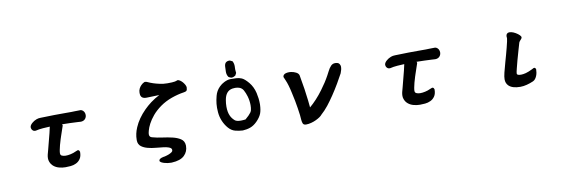

<svg xmlns="http://www.w3.org/2000/svg" viewBox="-58 -1186 5615 1867"><g transform="rotate(-10 2750.0 -252.5)"><path d="M530.3 -364.3Q535.2 -359.4 535.2 -352.5V-351.1Q502.9 -255.9 500.7 -249.3Q498.5 -242.7 497.6 -239.7Q496.6 -236.8 495.6 -233.4Q494.6 -230 493.2 -226.6Q473.1 -162.6 465.8 -122.6Q461.9 -102.1 461.9 -89.4Q461.9 -72.3 475.6 -65.4Q505.9 -50.8 563.5 -63.5Q589.4 -68.8 619.6 -83Q627.4 -87.4 636.2 -89.4Q637.7 -89.4 639.4 -89.4Q641.1 -89.4 644 -88.4Q652.8 -85.9 657.2 -70.3V-69.3Q657.2 -25.9 639.6 -1Q622.6 23.9 596.7 35.6Q571.3 47.9 542.5 50.3Q515.1 52.7 492.2 52.7Q460 52.7 430.2 44.4Q399.9 36.6 377.4 18.1Q354.5 0 344.2 -29.3Q338.4 -44.4 338.4 -62Q338.4 -79.6 342.8 -98.1Q346.2 -112.3 355.5 -145.5Q375 -216.3 396 -302.2Q404.8 -336.9 409.7 -362.8Q396.5 -361.8 379.2 -361.1Q361.8 -360.4 341.8 -358.9Q301.8 -356 269 -347.7Q265.6 -347.7 263.4 -347.7Q261.2 -347.7 258.8 -347.7Q247.1 -348.1 237.8 -357.9Q228.5 -367.2 226.6 -379.4Q225.6 -386.2 225.6 -389.6V-390.1Q227.5 -409.2 250 -428.7Q268.6 -445.3 294.9 -455.6Q314 -462.9 335.9 -462.9Q403.3 -465.8 471.2 -466.3Q539.1 -466.8 578.6 -466.8Q618.2 -466.8 625.7 -466.8Q633.3 -466.8 640.6 -466.8Q656.2 -467.3 672.9 -467.8Q706.1 -468.8 731.4 -468.8Q736.8 -468.8 742.2 -466.3Q747.6 -463.9 751.7 -460.4Q755.9 -457 757.8 -455.1Q767.6 -445.8 771.5 -429.7Q773.4 -420.9 773.4 -413.3Q773.4 -405.8 771.5 -399.4Q765.6 -377.9 748.5 -366.7Q743.7 -363.8 738.8 -361.8Q727.1 -357.4 715.8 -357.4Q715.3 -357.4 681.6 -359.4Q610.8 -363.3 530.3 -364.3Z M1467.3 27.3Q1431.6 22.5 1389.9 19Q1348.1 15.6 1312 5.9Q1274.9 -3.4 1248.5 -22.9Q1220.7 -43.9 1219.7 -82.5Q1219.7 -86.9 1219.7 -91.3Q1219.7 -148.4 1245.6 -209Q1281.2 -292.5 1355.5 -366.7Q1386.7 -397.9 1422.9 -425.3Q1466.3 -457.5 1511.7 -480.5Q1463.4 -479.5 1388.2 -476.6Q1384.8 -476.6 1381.3 -476.6Q1354 -476.6 1339.4 -490.7L1335.9 -495.1Q1329.6 -503.9 1327.6 -514.6Q1326.2 -524.9 1326.2 -534.2Q1326.2 -557.6 1335.2 -575.4Q1344.2 -593.3 1356.4 -605.5Q1372.6 -622.1 1389.2 -628.9Q1393.6 -630.9 1396.5 -630.9Q1409.2 -630.9 1429.2 -620.6Q1445.3 -612.8 1475.1 -603Q1498 -595.2 1534.2 -587.4Q1569.3 -579.1 1609.4 -579.1Q1662.6 -579.1 1682.1 -583Q1696.3 -585.4 1710.4 -591.8H1711.9Q1723.1 -591.8 1736.8 -582Q1749.5 -573.2 1760.3 -560.8Q1771 -548.3 1779.1 -533.4Q1787.1 -518.6 1787.1 -506.8V-506.3Q1786.6 -493.7 1784.2 -485.8Q1781.2 -476.1 1775.9 -472.7Q1767.6 -467.3 1751 -464.8Q1691.4 -456.1 1627.9 -433.6Q1564.9 -411.1 1513.2 -374.5Q1462.4 -337.9 1429.2 -298.3Q1396 -258.3 1377.4 -222.4Q1358.9 -186.5 1351.8 -159.7Q1344.7 -132.8 1344.7 -123Q1344.7 -106 1352.5 -98.1Q1358.4 -91.8 1370.1 -88.4Q1416.5 -75.2 1469.2 -68.4Q1522 -61.5 1568.1 -50.5Q1614.3 -39.6 1646 -19Q1679.7 2.4 1681.6 46.4Q1681.6 49.3 1681.6 52.2Q1681.6 107.4 1643.1 145Q1603 183.6 1518.1 187.5Q1513.2 187.5 1508.8 187.5Q1494.6 187.5 1476.8 185.1Q1459 182.6 1442.9 177.5Q1426.8 172.4 1415.5 166Q1402.3 158.2 1402.3 149.4Q1402.3 148.4 1402.3 147Q1403.8 136.7 1413.6 130.9Q1425.8 123 1449.2 118.7Q1457.5 117.2 1460 117.2Q1484.4 111.3 1501.5 104.5Q1518.6 97.7 1532.2 87.9Q1543 80.1 1543 68.6Q1543 57.1 1535.6 49.8Q1528.3 42.5 1509.3 36.4Q1490.2 30.3 1467.3 27.3Z M2156.2 -495.1Q2191.4 -512.7 2218.8 -512.7Q2246.1 -512.7 2274.9 -511.7Q2303.7 -510.7 2330.1 -499.5Q2357.4 -487.8 2394.8 -443.4Q2432.1 -398.9 2447.3 -335Q2460 -278.8 2460 -230.5Q2460 -223.6 2460 -217.3Q2458 -163.6 2444.8 -130.4Q2430.7 -95.7 2395.5 -60.1Q2363.3 -27.8 2328.4 -14.9Q2293.5 -2 2252 0Q2213.9 -2 2178.7 -11.2Q2142.1 -20.5 2113.3 -53.2Q2085 -85.4 2066.9 -127.2Q2048.8 -168.9 2044.9 -216.3Q2041 -262.7 2044.9 -299.8Q2048.8 -336.4 2059.1 -375.5Q2071.3 -424.3 2107.9 -460.4Q2129.4 -481.9 2156.2 -495.1ZM2368.7 -229Q2368.7 -272.9 2356 -317.4Q2345.2 -353.5 2330.1 -380.9Q2315.9 -406.7 2287.6 -415.5Q2269.5 -420.9 2249 -420.9Q2236.3 -420.9 2223.6 -418.9Q2155.3 -408.2 2140.6 -319.8Q2134.8 -286.6 2134.8 -255.9Q2134.8 -200.2 2151.9 -164.1Q2164.6 -135.7 2191.4 -112.3Q2208.5 -97.7 2250.5 -97.7Q2271 -97.7 2296.4 -101.1Q2336.4 -134.8 2353 -158.2Q2361.3 -170.9 2363.3 -179.7Q2368.7 -202.1 2368.7 -229ZM2188.5 -589.4Q2188.5 -597.7 2190.4 -641.6Q2191.4 -665 2203.6 -679.2Q2217.8 -691.9 2238.3 -691.9Q2241.2 -691.9 2246.1 -691.4L2270.5 -679.7L2271.5 -677.2Q2282.7 -655.8 2282.7 -628.9Q2282.7 -624.5 2282.2 -617.4Q2281.7 -610.4 2281.7 -596.2Q2281.7 -582 2284.7 -562L2272.5 -538.6L2271 -537.6Q2254.9 -526.9 2236.3 -524.4Q2217.3 -526.9 2203.1 -538.6Q2188.5 -561.5 2188.5 -589.4Z M2731.4 -444.8Q2732.9 -467.8 2761.2 -476.1Q2775.4 -480 2794.9 -480Q2801.3 -480 2812.5 -478.5Q2837.4 -475.1 2860.4 -463.4Q2886.2 -450.2 2889.6 -428.7L2892.6 -409.7Q2914.6 -292.5 2927.7 -175.8Q2931.6 -140.6 2934.6 -107.4Q2967.3 -134.8 3002.2 -172.4Q3037.1 -210 3069.3 -253.9Q3118.7 -319.8 3153.8 -384.3Q3163.1 -400.9 3174.8 -424.3Q3188 -451.7 3207.5 -472.2Q3224.6 -489.3 3248.5 -489.3Q3250 -489.3 3251.5 -489.3Q3280.8 -488.3 3290.5 -473.1Q3299.8 -459.5 3299.8 -445.3Q3299.8 -417.5 3285.2 -382.3Q3262.7 -339.8 3232.9 -289.1Q3167 -177.2 3101.1 -93.3Q3065.4 -48.8 3031.2 -19Q3015.1 2.4 2968.3 24.9Q2946.3 35.6 2919.9 42.5Q2893.6 49.8 2868.2 49.8Q2843.3 49.8 2836.4 31.7Q2831.1 17.6 2829.1 -3.4V-3.9Q2829.1 -21 2825.2 -51.5Q2821.3 -82 2815.4 -120.6Q2805.2 -189.9 2784.2 -281.2Q2775.9 -320.3 2766.1 -353Q2756.3 -385.7 2747.6 -404.8Q2738.8 -423.8 2731.4 -442.9Z M4030.3 -364.3Q4035.2 -359.4 4035.2 -352.5V-351.1Q4002.9 -255.9 4000.7 -249.3Q3998.5 -242.7 3997.6 -239.7Q3996.6 -236.8 3995.6 -233.4Q3994.6 -230 3993.2 -226.6Q3973.1 -162.6 3965.8 -122.6Q3961.9 -102.1 3961.9 -89.4Q3961.9 -72.3 3975.6 -65.4Q4005.9 -50.8 4063.5 -63.5Q4089.4 -68.8 4119.6 -83Q4127.4 -87.4 4136.2 -89.4Q4137.7 -89.4 4139.4 -89.4Q4141.1 -89.4 4144 -88.4Q4152.8 -85.9 4157.2 -70.3V-69.3Q4157.2 -25.9 4139.6 -1Q4122.6 23.9 4096.7 35.6Q4071.3 47.9 4042.5 50.3Q4015.1 52.7 3992.2 52.7Q3960 52.7 3930.2 44.4Q3899.9 36.6 3877.4 18.1Q3854.5 0 3844.2 -29.3Q3838.4 -44.4 3838.4 -62Q3838.4 -79.6 3842.8 -98.1Q3846.2 -112.3 3855.5 -145.5Q3875 -216.3 3896 -302.2Q3904.8 -336.9 3909.7 -362.8Q3896.5 -361.8 3879.2 -361.1Q3861.8 -360.4 3841.8 -358.9Q3801.8 -356 3769 -347.7Q3765.6 -347.7 3763.4 -347.7Q3761.2 -347.7 3758.8 -347.7Q3747.1 -348.1 3737.8 -357.9Q3728.5 -367.2 3726.6 -379.4Q3725.6 -386.2 3725.6 -389.6V-390.1Q3727.5 -409.2 3750 -428.7Q3768.6 -445.3 3794.9 -455.6Q3814 -462.9 3835.9 -462.9Q3903.3 -465.8 3971.2 -466.3Q4039.1 -466.8 4078.6 -466.8Q4118.2 -466.8 4125.7 -466.8Q4133.3 -466.8 4140.6 -466.8Q4156.2 -467.3 4172.9 -467.8Q4206.1 -468.8 4231.4 -468.8Q4236.8 -468.8 4242.2 -466.3Q4247.6 -463.9 4251.7 -460.4Q4255.9 -457 4257.8 -455.1Q4267.6 -445.8 4271.5 -429.7Q4273.4 -420.9 4273.4 -413.3Q4273.4 -405.8 4271.5 -399.4Q4265.6 -377.9 4248.5 -366.7Q4243.7 -363.8 4238.8 -361.8Q4227.1 -357.4 4215.8 -357.4Q4215.3 -357.4 4181.6 -359.4Q4110.8 -363.3 4030.3 -364.3Z M4969.2 -490.2Q4988.8 -490.2 5010 -481Q5031.2 -471.7 5050.3 -457.5Q5069.3 -442.9 5076.2 -430.7Q5078.6 -426.3 5078.6 -421.9Q5078.6 -417.5 5075.7 -412.1Q5071.8 -406.2 5066.2 -400.1Q5060.5 -394 5055.4 -387.9Q5050.3 -381.8 5048.3 -376L5027.3 -304.2Q4997.1 -201.2 4980 -130.4Q4970.7 -93.8 4970.7 -84Q4970.7 -80.6 4971.7 -78.1Q4972.7 -75.2 4974.1 -73.7Q4976.6 -71.8 4978 -70.3Q4986.8 -64.5 5010.7 -64.5Q5031.2 -64.5 5058.6 -71.5Q5085.9 -78.6 5126 -98.6Q5141.1 -107.9 5147.5 -107.9Q5154.8 -107.9 5159.7 -101.1Q5162.1 -98.1 5164.1 -90.8V-89.8Q5164.1 -74.7 5161.1 -57.6Q5154.8 -22.5 5136.2 1.5Q5126 14.2 5112.3 20Q5080.6 33.7 5048.3 42Q5015.6 50.8 4983.4 50.8Q4904.3 50.8 4869.1 15.6Q4844.7 -8.8 4844.7 -47.9Q4844.7 -72.3 4854.5 -112.3Q4862.8 -147 4880.9 -210.9L4900.4 -280.3Q4920.4 -352.5 4932.1 -404.8Q4937.5 -427.7 4937.5 -435.8Q4937.5 -443.8 4936.8 -448.5Q4936 -453.1 4936 -455.1Q4936 -462.4 4938 -468.3Q4940.9 -476.1 4945.8 -481.4Q4954.6 -490.2 4969.2 -490.2Z"/></g></svg>

Font: Bakudai
Style: Bold
Weight: 700
Version: Version 1.48